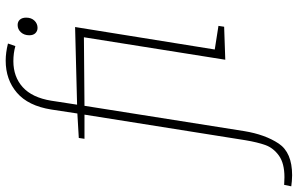

<svg xmlns="http://www.w3.org/2000/svg" viewBox="-302 -604 1047 675"><g transform="rotate(-90 221.5 -266.5)"><path d="M464 -526 385 -35 468 -22 465 -2 349 2 428 -495 187 -493 98 69Q86 142 54.5 189.5Q23 237 -57 237Q-66 237 -78 236Q-90 235 -96 234L-91 209L-64 210Q-15 210 12 190.5Q39 171 49 143Q59 115 66 73L156 -493H71L74 -513L160 -518L174 -610Q187 -691 233 -730.5Q279 -770 346 -770Q374 -770 406 -762L397 -736Q372 -743 344 -743Q289 -743 252.5 -710Q216 -677 205 -610L191 -519ZM497 -698Q497 -680 486.5 -669Q476 -658 461 -658Q450 -658 442.5 -665.5Q435 -673 435 -687Q435 -705 445.5 -716.5Q456 -728 471 -728Q483 -728 490 -720Q497 -712 497 -698Z"/></g></svg>

Font: Bitter Pro ExtraLight
Style: Italic
Weight: 275
Italic angle: -9°
Designer: Sol Matas, and Bitter project Authors
Foundry: Sol Matas
Version: Version 1.010